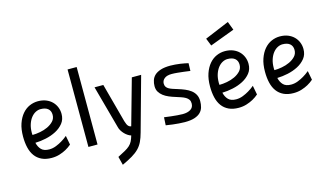

<svg xmlns="http://www.w3.org/2000/svg" viewBox="-106 -1116 2950 1711"><g transform="rotate(-15 1369.5 -260.5)"><path d="M246 -69Q278 -69 308.5 -81Q339 -93 364 -108Q393 -125 419 -147L435 -63Q411 -42 382 -26Q357 -12 322.5 -1Q288 10 248 10Q195 10 157 -8Q119 -26 95 -58.5Q71 -91 60 -137Q49 -183 49 -239Q49 -308 66.5 -358.5Q84 -409 113 -443Q142 -477 179.5 -493.5Q217 -510 257 -510Q299 -510 331.5 -497Q364 -484 386.5 -461.5Q409 -439 421 -409.5Q433 -380 433 -347Q433 -296 405 -261Q377 -226 334 -203.5Q291 -181 239.5 -170Q188 -159 141 -158Q150 -118 174 -93.5Q198 -69 246 -69ZM262 -436Q239 -436 216 -424Q193 -412 174.5 -388.5Q156 -365 144.5 -330.5Q133 -296 133 -250Q133 -245 133.5 -241Q134 -237 134 -232Q166 -232 204.5 -239Q243 -246 276 -261.5Q309 -277 331.5 -301Q354 -325 354 -360Q354 -396 330.5 -416Q307 -436 262 -436Z M587 -715H671L672 0H588Z M859 -499 956 -139Q966 -105 977.5 -92.5Q989 -80 1004 -79L1122 -499H1208L1071 -5Q1058 43 1042 76.5Q1026 110 1000.5 136Q975 162 937 184.5Q899 207 843 233L823 155Q864 134 891 119Q918 104 935.5 88Q953 72 963.5 51.5Q974 31 983 0Q969 -4 953.5 -14Q938 -24 924.5 -38Q911 -52 900.5 -69Q890 -86 886 -104L778 -499Z M1641 -419Q1611 -423 1581 -427Q1555 -430 1526 -433Q1497 -436 1472 -436Q1428 -436 1405 -417.5Q1382 -399 1382 -371Q1382 -352 1390.5 -340Q1399 -328 1413.5 -320Q1428 -312 1447.5 -305.5Q1467 -299 1490 -292Q1523 -282 1553 -269.5Q1583 -257 1606 -239.5Q1629 -222 1642.5 -197Q1656 -172 1656 -137Q1656 -107 1648.5 -80.5Q1641 -54 1621 -34Q1601 -14 1566 -2.5Q1531 9 1476 9Q1451 9 1421 6.5Q1391 4 1365 1Q1334 -3 1303 -8L1307 -81Q1339 -77 1370 -73Q1396 -70 1425.5 -67.5Q1455 -65 1476 -65Q1521 -65 1549 -82.5Q1577 -100 1577 -137Q1577 -158 1567.5 -172Q1558 -186 1541 -196Q1524 -206 1501.5 -213.5Q1479 -221 1454 -229Q1424 -238 1395.5 -250Q1367 -262 1345.5 -278.5Q1324 -295 1310.5 -317Q1297 -339 1297 -370Q1297 -398 1305.5 -424Q1314 -450 1334.5 -469Q1355 -488 1390.5 -499.5Q1426 -511 1480 -511Q1501 -511 1524.5 -509Q1548 -507 1570 -504Q1592 -501 1611 -497Q1630 -493 1643 -490Z M1971 -69Q2003 -69 2033.5 -81Q2064 -93 2089 -108Q2118 -125 2144 -147L2160 -63Q2136 -42 2107 -26Q2082 -12 2047.5 -1Q2013 10 1973 10Q1920 10 1882 -8Q1844 -26 1820 -58.5Q1796 -91 1785 -137Q1774 -183 1774 -239Q1774 -308 1791.5 -358.5Q1809 -409 1838 -443Q1867 -477 1904.5 -493.5Q1942 -510 1982 -510Q2024 -510 2056.5 -497Q2089 -484 2111.5 -461.5Q2134 -439 2146 -409.5Q2158 -380 2158 -347Q2158 -296 2130 -261Q2102 -226 2059 -203.5Q2016 -181 1964.5 -170Q1913 -159 1866 -158Q1875 -118 1899 -93.5Q1923 -69 1971 -69ZM1987 -436Q1964 -436 1941 -424Q1918 -412 1899.5 -388.5Q1881 -365 1869.5 -330.5Q1858 -296 1858 -250Q1858 -245 1858.5 -241Q1859 -237 1859 -232Q1891 -232 1929.5 -239Q1968 -246 2001 -261.5Q2034 -277 2056.5 -301Q2079 -325 2079 -360Q2079 -396 2055.5 -416Q2032 -436 1987 -436ZM2076 -754 2106 -675 1879 -590 1851 -660Z M2478 -69Q2510 -69 2540.5 -81Q2571 -93 2596 -108Q2625 -125 2651 -147L2667 -63Q2643 -42 2614 -26Q2589 -12 2554.5 -1Q2520 10 2480 10Q2427 10 2389 -8Q2351 -26 2327 -58.5Q2303 -91 2292 -137Q2281 -183 2281 -239Q2281 -308 2298.5 -358.5Q2316 -409 2345 -443Q2374 -477 2411.5 -493.5Q2449 -510 2489 -510Q2531 -510 2563.5 -497Q2596 -484 2618.5 -461.5Q2641 -439 2653 -409.5Q2665 -380 2665 -347Q2665 -296 2637 -261Q2609 -226 2566 -203.5Q2523 -181 2471.5 -170Q2420 -159 2373 -158Q2382 -118 2406 -93.5Q2430 -69 2478 -69ZM2494 -436Q2471 -436 2448 -424Q2425 -412 2406.5 -388.5Q2388 -365 2376.5 -330.5Q2365 -296 2365 -250Q2365 -245 2365.5 -241Q2366 -237 2366 -232Q2398 -232 2436.5 -239Q2475 -246 2508 -261.5Q2541 -277 2563.5 -301Q2586 -325 2586 -360Q2586 -396 2562.5 -416Q2539 -436 2494 -436Z"/></g></svg>

Font: Panefresco 500wt
Style: Regular
Weight: 700
Foundry: Campivisivi & Chank Co
Version: Version 1.001